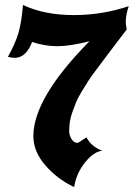

<svg xmlns="http://www.w3.org/2000/svg" viewBox="-20 -755 551 777"><path d="M330 -199Q350 -161 394 -145Q360 -142 324.5 -98Q289 -54 280 2Q212 -30 163.5 -86Q115 -142 115 -204Q115 -358 342 -588Q262 -568 212 -568Q162 -568 110 -585Q85 -521 40 -521Q27 -521 12 -525Q42 -579 54.5 -621Q67 -663 73 -735Q159 -694 279 -694Q393 -694 501 -730Q489 -696 489 -666Q489 -654 493 -636Q478 -616 448.5 -577.5Q419 -539 406.5 -522Q394 -505 370.5 -474Q347 -443 337 -427Q327 -411 311 -385Q295 -359 288.5 -342.5Q282 -326 274 -304.5Q266 -283 263 -264Q260 -245 260 -225Q260 -208 269.5 -192.5Q279 -177 292 -177Q297 -177 302 -180.5Q307 -184 315 -189.5Q323 -195 330 -199Z"/></svg>

Font: NewRocker
Style: Regular
Weight: 400
Designer: Pablo Impallari, Brenda Gallo, Rodrigo Fuenzalida
Foundry: Pablo Impallari, Brenda Gallo, Rodrigo Fuenzalida
Version: Version 1.000